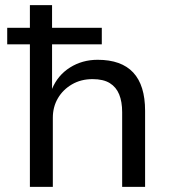

<svg xmlns="http://www.w3.org/2000/svg" viewBox="-20 -725 670 745"><path d="M96 0V-553H8V-617H96V-705H182V-617H375V-553H182V-380Q204 -433 251.5 -463Q299 -493 359 -493Q451 -493 497 -443.5Q543 -394 543 -295V0H454V-290Q454 -330 442.5 -358.5Q431 -387 406 -402.5Q381 -418 339 -418Q294 -418 259 -397.5Q224 -377 204.5 -343.5Q185 -310 185 -268V0Z"/></svg>

Font: Nunito Sans 8pt
Style: Regular
Weight: 400
Version: Version 3.101;gftools[0.9.27]